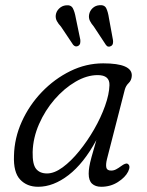

<svg xmlns="http://www.w3.org/2000/svg" viewBox="-20 -706 562 735"><path d="M389.5 -97Q384.5 -76.5 387 -64.8Q389.5 -53 405.5 -53Q415.5 -53 424.5 -57.8Q433.5 -62.5 443.5 -70Q461 -83 468.5 -79Q481.5 -71.5 470.5 -49Q459.5 -27 431.2 -9Q403 9 367.5 9Q345 9 332.2 -3Q319.5 -15 319.5 -41Q319.5 -53 321.8 -67.2Q324 -81.5 330.5 -105.2Q337 -129 349 -170Q300.5 -80.5 242.5 -35.8Q184.5 9 126 9Q83 9 57 -18.8Q31 -46.5 33.5 -110Q35 -177.5 63.5 -240.5Q92 -303.5 140.2 -353.8Q188.5 -404 249 -433.8Q309.5 -463.5 375 -463.5Q487 -463.5 484.5 -415.5Q483.5 -398.5 472.5 -388Q461.5 -377.5 457.5 -362ZM105 -124Q104 -77 118.2 -59.5Q132.5 -42 160 -42Q188 -42 220 -65.5Q252 -89 283.2 -127.5Q314.5 -166 340.5 -211.2Q366.5 -256.5 382.2 -300.8Q398 -345 399 -379.5Q400.5 -418.5 354 -418.5Q312.5 -418.5 269.2 -393.2Q226 -368 189.2 -325.8Q152.5 -283.5 129.5 -231Q106.5 -178.5 105 -124ZM397 -637 412.5 -552.5Q413.5 -545.5 412.2 -539.5Q411 -533.5 405.5 -530Q393.5 -523 385.5 -534L339 -604.5Q329.5 -615.5 324.2 -626.2Q319 -637 321 -649.5Q323.5 -664.5 334.5 -674.8Q345.5 -685 360.5 -686Q380 -688 386.8 -674.2Q393.5 -660.5 397 -637ZM270 -638 287.5 -553.5Q288 -547 287 -541Q286 -535 280.5 -531Q269.5 -524 260 -534.5L213.5 -604Q203.5 -614.5 197.8 -625.2Q192 -636 193.5 -648.5Q195.5 -663 206.5 -673.5Q217.5 -684 232 -685.5Q251.5 -688 258.8 -674.5Q266 -661 270 -638Z"/></svg>

Font: Fraunces 9pt S100 Light
Style: Italic
Weight: 300
Italic angle: -16°
Version: Version 1.000; ttfautohint (v1.8.3)